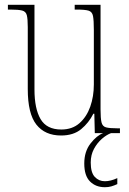

<svg xmlns="http://www.w3.org/2000/svg" viewBox="-20 -556 540 802"><path d="M235 10Q168 10 132 -35.5Q96 -81 96 -184V-443Q96 -477 92 -492.5Q88 -508 72.5 -512Q57 -516 24 -516H13V-536H124V-182Q124 -102 149.5 -58.5Q175 -15 236 -15Q282 -15 312 -41.5Q342 -68 357 -110.5Q372 -153 372 -203V-431Q372 -471 368.5 -489Q365 -507 350 -511.5Q335 -516 300 -516H292V-536H400V-99Q400 -62 404 -45Q408 -28 423 -24Q438 -20 470 -20H481V0H376L374 -81H370Q351 -43 319 -16.5Q287 10 235 10ZM418 226Q380 226 356 202Q332 178 332 127Q332 77 358 43.5Q384 10 411 0H444Q425 7 405.5 24Q386 41 372.5 66Q359 91 359 123Q359 165 376 183Q393 201 418 201Q442 201 470 188V213Q457 219 445 222.5Q433 226 418 226Z"/></svg>

Font: Noto Serif Armenian Condensed Thin
Style: Regular
Weight: 100
Width: 3
Designer: Monotype Design Team
Foundry: Monotype Imaging Inc.
Version: Version 2.008; ttfautohint (v1.8.4.7-5d5b)